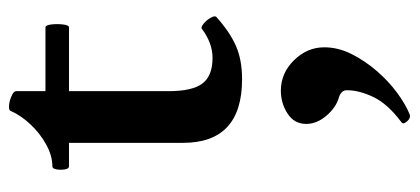

<svg xmlns="http://www.w3.org/2000/svg" viewBox="-266 -268 909 416"><g transform="rotate(-90 188.0 -59.5)"><path d="M225 11Q87 11 87 -117V-364H36Q31 -364 29.5 -373Q28 -382 29.5 -391Q31 -400 36 -400Q59 -400 83.5 -413.5Q108 -427 127.5 -448Q147 -469 156 -490Q157 -494 164.5 -494Q172 -494 179 -492Q186 -490 192.5 -486.5Q199 -483 199 -478V-415H337Q342 -415 343.5 -402.5Q345 -390 343.5 -377Q342 -364 337 -364H199V-148Q199 -97 215.5 -75Q232 -53 271 -53Q303 -53 334 -76Q337 -79 345 -72.5Q353 -66 358 -57Q363 -48 360 -45Q328 -16 297.5 -2.5Q267 11 225 11ZM149 374Q141 377 133.5 368.5Q126 360 132 356Q171 327 186 296Q201 265 201 238Q201 226 186 221Q164 215 146 194Q128 173 128 150Q128 124 150.5 109.5Q173 95 200 95Q238 95 266 123.5Q294 152 294 189Q294 219 279.5 248Q265 277 243 302.5Q221 328 196 346.5Q171 365 149 374Z"/></g></svg>

Font: Junicode SmExp
Style: Bold
Weight: 700
Width: 6
Designer: Peter S. Baker
Version: Version 2.205; ttfautohint (v1.8.4)